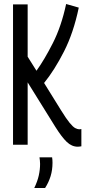

<svg xmlns="http://www.w3.org/2000/svg" viewBox="-20 -722 435 958"><path d="M368 10Q338 10 313 -14Q288 -38 256 -89L118 -311V0H45V-700H118V-439L162 -369Q201 -423 243.5 -506.5Q286 -590 310 -702L373 -684Q347 -559 299.5 -465.5Q252 -372 200 -308L285 -171Q311 -129 327.5 -109Q344 -89 355 -83Q366 -77 377 -77Q383 -77 386 -78V8Q380 9 375.5 9.5Q371 10 368 10ZM151 216Q167 183 173.5 153.5Q180 124 180 96Q180 87 179 78.5Q178 70 177 63H240Q241 69 241.5 76Q242 83 242 90Q242 126 232.5 157Q223 188 205 216Z"/></svg>

Font: Georama Condensed
Style: Regular
Weight: 400
Width: 3
Designer: Jean-Baptiste Levee
Foundry: Production Type
Version: Version 1.000